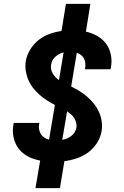

<svg xmlns="http://www.w3.org/2000/svg" viewBox="-20 -863 640 990"><path d="M163 107 187 -35Q154 -41 125 -56Q96 -71 77 -95.5Q58 -120 50.5 -152.5Q43 -185 49 -219L51 -229H183L182 -224Q179 -210 181.5 -196.5Q184 -183 190.5 -172Q197 -161 208.5 -153.5Q220 -146 233 -143L263 -322Q242 -333 221.5 -346Q201 -359 183 -375Q165 -391 150.5 -409.5Q136 -428 126.5 -450Q117 -472 113 -497Q109 -522 113 -548Q118 -578 135.5 -607Q153 -636 179 -656.5Q205 -677 235.5 -688Q266 -699 297 -703L320 -843H446L423 -700Q454 -693 481.5 -677.5Q509 -662 527 -637.5Q545 -613 551.5 -581Q558 -549 552 -516L550 -506H418L419 -511Q421 -524 420 -537Q419 -550 413 -561Q407 -572 397.5 -579.5Q388 -587 376 -591L347 -417Q369 -406 390.5 -393Q412 -380 430 -364Q448 -348 463.5 -329Q479 -310 489.5 -287.5Q500 -265 504 -239.5Q508 -214 504 -187Q499 -156 480.5 -126.5Q462 -97 434.5 -77Q407 -57 375.5 -46.5Q344 -36 312 -32L289 107ZM284 -450 308 -593Q296 -590 285.5 -584.5Q275 -579 266 -571Q257 -563 251 -552.5Q245 -542 244 -531Q241 -518 243.5 -506Q246 -494 252 -484Q258 -474 266 -465.5Q274 -457 284 -450ZM301 -142Q314 -144 325.5 -149Q337 -154 347.5 -162Q358 -170 365 -181.5Q372 -193 374 -205Q376 -218 372.5 -231Q369 -244 362.5 -254.5Q356 -265 346 -273.5Q336 -282 326 -289Z"/></svg>

Font: Iosevka Aile Extrabold
Style: Italic
Weight: 800
Italic angle: -9°
Designer: Belleve Invis
Foundry: Belleve Invis
Version: Version 31.1.0; ttfautohint (v1.8.4)